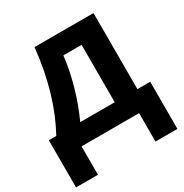

<svg xmlns="http://www.w3.org/2000/svg" viewBox="-207 -876 1200 1252"><g transform="rotate(-30 393.5 -250.0)"><path d="M228 -713.9C202.6 -475.6 142.6 -290 61 -141.1H4.9V213.9H169.9V0H603V213.9H768.1V-141.1H671.9V-713.9ZM501 -573.2V-141.1H241.2C272.5 -208.5 298.8 -280.3 320.3 -356C341.3 -431.6 356 -503.9 363.8 -573.2Z"/></g></svg>

Font: Noto Reveo Sans
Style: Regular
Weight: 800
Designer: Monotype Design Team
Foundry: Monotype Imaging Inc.
Version: Version 2.007